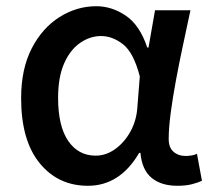

<svg xmlns="http://www.w3.org/2000/svg" viewBox="-20 -584 682 618"><path d="M263 14Q167 14 107.5 -59Q48 -132 48 -268Q48 -362 82 -428Q116 -494 171.5 -529Q227 -564 290 -564Q340 -564 385 -533.5Q430 -503 454 -431H458L479 -551H593Q582 -499 569.5 -441Q557 -383 546.5 -326.5Q536 -270 529.5 -221Q523 -172 523 -137Q523 -109 538.5 -95.5Q554 -82 577 -82Q586 -82 596 -83.5Q606 -85 614 -89L630 -2Q617 4 597.5 9Q578 14 551 14Q499 14 468 -11.5Q437 -37 432 -92H428Q366 14 263 14ZM288 -83Q321 -83 350.5 -104Q380 -125 399.5 -160Q419 -195 422 -237L430 -338Q410 -415 376 -441.5Q342 -468 305 -468Q270 -468 238 -446Q206 -424 186.5 -380Q167 -336 167 -269Q167 -178 199.5 -130.5Q232 -83 288 -83Z"/></svg>

Font: Source Han Sans TC Medium
Style: Regular
Weight: 500
Designer: Ryoko NISHIZUKA Ë•øÂ°öÊ∂ºÂ≠ê (kana, bopomofo & ideographs); Paul D. Hunt (Latin, Greek & Cyrillic); Sandoll Communicatio
Foundry: Adobe
Version: Version 2.004;hotconv 1.0.118;makeotfexe 2.5.65603